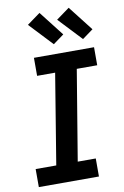

<svg xmlns="http://www.w3.org/2000/svg" viewBox="-105 -1042 709 1101"><g transform="rotate(-10 250.0 -491.5)"><path d="M29 0V-105H149L235 -630H130V-735H480V-630H361L274 -105H379V0ZM426 -792 299 -927 376 -983 489 -838ZM256 -792 129 -927 206 -983 319 -838Z"/></g></svg>

Font: Iosevka SS04 Extrabold Oblique
Style: Regular
Weight: 800
Italic angle: -9°
Monospace: yes
Designer: Belleve Invis
Foundry: Belleve Invis
Version: Version 19.0.0; ttfautohint (v1.8.4)